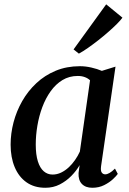

<svg xmlns="http://www.w3.org/2000/svg" viewBox="-20 -856 593 886"><path d="M446.5 -90Q443.5 -68 449.5 -59.8Q455.5 -51.5 465.5 -51.5Q474.5 -51.5 485.5 -57.8Q496.5 -64 510.5 -78L523.5 -53.5Q517.5 -44.5 501.2 -29.2Q485 -14 460.8 -1.8Q436.5 10.5 406 10.5Q375 10.5 358 -7Q341 -24.5 342.5 -57.5L347.5 -94Q332.5 -68 309.2 -44.2Q286 -20.5 256 -5Q226 10.5 189 10.5Q138 10.5 102.2 -14.8Q66.5 -40 47.8 -84.8Q29 -129.5 29 -188.5Q29 -240 42.5 -291.5Q56 -343 82.5 -389.5Q109 -436 147.8 -472.2Q186.5 -508.5 237 -529.5Q287.5 -550.5 349 -550.5Q375 -550.5 402 -544.2Q429 -538 450 -529L513 -548.5ZM395.5 -485.5Q385.5 -495 371.2 -500.2Q357 -505.5 339 -505.5Q299.5 -505.5 268.2 -486.5Q237 -467.5 213.8 -435Q190.5 -402.5 175.2 -361.5Q160 -320.5 152.5 -276Q145 -231.5 145 -189Q145 -142 154.8 -111.2Q164.5 -80.5 182 -65.5Q199.5 -50.5 222.5 -50.5Q243 -50.5 261.8 -59.5Q280.5 -68.5 296.8 -83.5Q313 -98.5 326.2 -117.5Q339.5 -136.5 348.5 -156.5ZM319.5 -628 470 -836 545 -774.5Q536.5 -762.5 519.5 -745.5Q502.5 -728.5 480 -708.8Q457.5 -689 433.2 -670Q409 -651 385.8 -634.8Q362.5 -618.5 344 -608.5Z"/></svg>

Font: Merriweather 60pt Medium
Style: Italic
Weight: 500
Italic angle: -7.8°
Version: Version 2.101